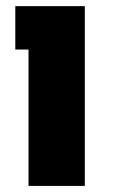

<svg xmlns="http://www.w3.org/2000/svg" viewBox="-20 -611 374 631"><path d="M73.7 -448.2H30.3V-590.8H258.8V0H73.7Z"/></svg>

Font: Heebo Black
Style: Regular
Weight: 900
Designer: Oded Ezer
Foundry: Meir Sadan
Version: Version 2.001; ttfautohint (v1.5.14-ce02) -l 8 -r 50 -G 200 